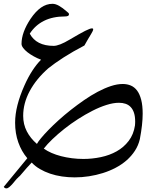

<svg xmlns="http://www.w3.org/2000/svg" viewBox="-81 -510 852 1023"><path d="M638.2 158.2Q638.7 152.8 638.9 147.7Q639.2 142.6 639.2 137.7Q639.2 110.8 633.1 91.8Q627 72.8 615.5 60.5Q604 48.3 588.1 43Q572.3 37.6 552.7 37.6Q522.9 37.6 486.6 49.1Q450.2 60.5 411.9 80.1Q373.5 99.6 334.7 124.5Q295.9 149.4 261.5 176.8Q227.1 204.1 198.7 231.2Q170.4 258.3 152.3 281.7Q169.9 294.4 193.4 304.7Q216.8 314.9 244.1 322Q271.5 329.1 301.8 333Q332 336.9 363.3 336.9Q410.6 336.9 456.8 327.1Q502.9 317.4 540.8 296.1Q578.6 274.9 604.7 240.7Q630.9 206.5 638.2 158.2ZM664.1 231.4Q656.2 265.1 637.9 293.2Q619.6 321.3 593.8 344Q567.9 366.7 535.4 383.8Q502.9 400.9 467 412.1Q431.2 423.3 393.1 429.2Q355 435.1 317.4 435.1Q282.7 435.1 249.3 430.2Q215.8 425.3 186.3 415.3Q156.7 405.3 131.6 390.6Q106.4 376 87.9 356Q58.1 387.7 40.3 409.4Q22.5 431.2 15.6 435.5H16.6Q10.3 439.9 2.4 449.7Q-5.4 459.5 -13.9 469.2Q-22.5 479 -31 486.3Q-39.6 493.7 -46.9 493.7Q-53.7 493.7 -57.4 490Q-61 486.3 -61 485.4L64.5 333Q33.7 296.9 16.6 248.8Q-0.5 200.7 -0.5 144Q-0.5 99.1 12 50Q24.4 1 48.8 -53.7Q68.8 -99.1 91.6 -133.8Q114.3 -168.5 137.7 -191.9Q117.7 -199.2 98.9 -209.7Q80.1 -220.2 65.7 -231.4Q51.3 -242.7 42.5 -254.4Q33.7 -266.1 33.7 -276.4Q33.7 -307.1 45.9 -340.6Q58.1 -374 81.5 -409.2Q108.9 -449.7 137.7 -469.7Q166.5 -489.7 198.7 -489.7Q214.8 -489.7 233.4 -479.2Q252 -468.8 275.9 -447.8Q280.3 -443.8 283.4 -441.2Q286.6 -438.5 286.6 -433.6Q286.6 -422.4 265.6 -422.4Q200.2 -422.4 153.3 -398.9Q106.4 -375.5 77.6 -330.6Q112.3 -265.6 205.1 -265.6Q219.2 -265.6 240.7 -273.9Q262.2 -282.2 291.5 -299.8Q318.8 -315.9 338.6 -327.1Q358.4 -338.4 372.6 -345.5Q386.7 -352.5 395.5 -355.7Q404.3 -358.9 409.2 -358.9Q415.5 -358.9 415.5 -354Q415.5 -352.1 414.8 -349.4Q414.1 -346.7 411.9 -342.3Q409.7 -337.9 405.5 -330.8Q401.4 -323.7 394.5 -312V-312.5Q389.2 -304.2 383.1 -293Q377 -281.7 368.7 -267.6Q307.1 -235.4 258.5 -204.3Q210 -173.3 176.3 -146Q112.3 -89.8 77.4 -24.9Q42.5 40 42.5 107.4Q42.5 152.3 61.8 189.7Q81.1 227.1 115.7 256.8Q121.1 246.1 137.2 226.6Q153.3 207 177.2 182.4Q201.2 157.7 231.7 130.1Q262.2 102.5 296.6 75.4Q331.1 48.3 367.4 23.2Q403.8 -2 439.7 -21Q475.6 -40 509.5 -51.3Q543.5 -62.5 572.8 -62.5Q596.7 -62.5 616.2 -54.2Q635.7 -45.9 649.7 -27.1Q663.6 -8.3 671.4 22Q679.2 52.2 679.2 95.7Q679.2 152.8 664.1 231.4Z"/></svg>

Font: XB Zar
Style: Regular
Weight: 400
Designer: Behnam
Foundry: Irmug
Version: Version 8.005 2009